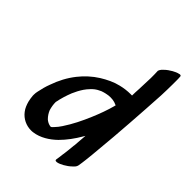

<svg xmlns="http://www.w3.org/2000/svg" viewBox="-222 -876 1003 1003"><g transform="rotate(45 280.0 -374.5)"><path d="M519 -756C519 -757 519 -759 518 -761C516 -763 514 -764 511 -764C509 -764 508 -764 506 -763C494 -761 482 -755 471 -749C457 -741 444 -732 433 -721L424 -712C420 -707 417 -702 415 -696C416 -679 416 -661 416 -643L413 -559C412 -543 411 -526 411 -509H401C377 -509 353 -506 329 -500C294 -492 260 -475 229 -456C194 -434 162 -405 136 -372C106 -334 84 -292 68 -246C59 -223 53 -199 48 -175C46 -167 45 -158 45 -150V-142C46 -129 48 -117 51 -104C56 -86 63 -67 75 -52C97 -23 131 -7 166 -7C171 -7 177 -7 182 -8C228 -14 270 -41 303 -73C334 -104 360 -140 382 -178L388 -188L382 -112C382 -110 381 -109 381 -107C379 -89 378 -69 375 -50C375 -47 374 -45 374 -42C374 -40 373 -39 373 -37C371 -22 370 -7 367 7C367 13 369 15 375 15H380C392 13 404 7 415 1C429 -7 442 -16 453 -27C460 -33 469 -42 471 -52C474 -68 476 -84 478 -101C481 -128 484 -155 486 -182C493 -254 499 -326 504 -399C509 -471 514 -544 518 -617C519 -645 520 -673 520 -702V-728C520 -737 520 -746 519 -756ZM342 -283C321 -233 297 -184 267 -139C259 -127 250 -115 240 -105C237 -101 233 -98 230 -95C228 -95 227 -93 225 -93L215 -95C205 -98 196 -103 188 -110C176 -122 167 -136 161 -151C156 -168 153 -185 153 -203C159 -234 168 -264 180 -294C188 -313 198 -332 210 -350C217 -360 224 -369 232 -377C237 -383 243 -388 249 -393C254 -397 259 -400 264 -403L282 -412C290 -415 298 -417 306 -419C310 -419 310 -420 311 -420C320 -422 329 -423 338 -423C348 -423 359 -422 369 -419L377 -416C380 -414 384 -413 387 -413C386 -410 385 -408 385 -405C374 -364 359 -323 342 -283Z"/></g></svg>

Font: Petaluma Script
Style: Regular
Weight: 400
Designer: Daniel Spreadbury
Foundry: Steinberg Media Technologies GmbH
Version: Version 1.10